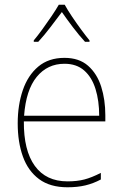

<svg xmlns="http://www.w3.org/2000/svg" viewBox="-20 -783 521 813"><path d="M253 -538Q315 -538 353 -504.5Q391 -471 408.5 -416Q426 -361 426 -295V-269H81Q80 -146 127.5 -80.5Q175 -15 266 -15Q306 -15 337 -23Q368 -31 407 -51V-23Q375 -6 341.5 2Q308 10 266 10Q192 10 145.5 -24.5Q99 -59 77 -120Q55 -181 55 -261Q55 -338 76.5 -401Q98 -464 142 -501Q186 -538 253 -538ZM253 -513Q181 -513 135.5 -457.5Q90 -402 82 -293H400Q400 -356 384.5 -406Q369 -456 336.5 -484.5Q304 -513 253 -513ZM254 -763Q266 -741 285.5 -712Q305 -683 325 -656Q345 -629 359 -612V-606H340Q315 -633 288.5 -668Q262 -703 242 -732Q221 -704 194 -668.5Q167 -633 142 -606H123V-612Q139 -631 159 -658.5Q179 -686 198 -714Q217 -742 229 -763Z"/></svg>

Font: Noto Sans Tamil SemiCondensed Thin
Style: Regular
Weight: 100
Width: 4
Designer: Jelle Bosma - Monotype Design Team
Foundry: Monotype Imaging Inc.
Version: Version 2.004; ttfautohint (v1.8.4.7-5d5b)